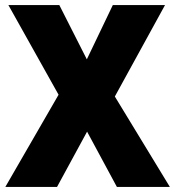

<svg xmlns="http://www.w3.org/2000/svg" viewBox="-20 -734 689 754"><path d="M647 0H439L322 -217L204 0H1L210 -362L13 -714H213L321 -501L423 -714H628L431 -355Z"/></svg>

Font: Noto Sans Tamil SemiCondensed Black
Style: Regular
Weight: 900
Width: 4
Designer: Jelle Bosma - Monotype Design Team
Foundry: Monotype Imaging Inc.
Version: Version 2.004; ttfautohint (v1.8.4.7-5d5b)